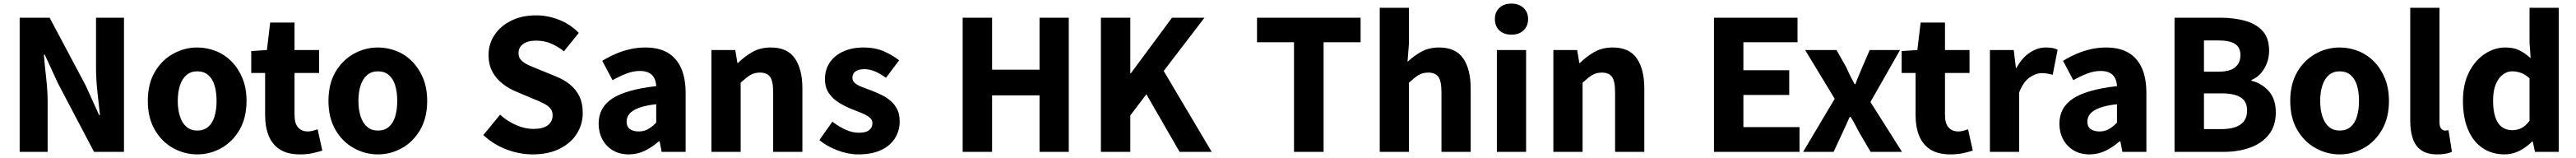

<svg xmlns="http://www.w3.org/2000/svg" viewBox="-20 -841 14273 875"><path d="M89 0V-743H255L455 -367L529 -204H534Q527 -263 519.5 -334.5Q512 -406 512 -472V-743H667V0H501L302 -378L228 -538H223Q228 -478 236 -408Q244 -338 244 -272V0Z M1073 14Q1002 14 939 -21Q876 -56 837.5 -122.5Q799 -189 799 -282Q799 -376 837.5 -442Q876 -508 939 -543Q1002 -578 1073 -578Q1126 -578 1175.5 -558.5Q1225 -539 1263 -500.5Q1301 -462 1323.5 -407.5Q1346 -353 1346 -282Q1346 -189 1307.5 -122.5Q1269 -56 1206.5 -21Q1144 14 1073 14ZM1073 -118Q1109 -118 1133 -138Q1157 -158 1168.5 -195.5Q1180 -233 1180 -282Q1180 -332 1168.5 -369Q1157 -406 1133 -426Q1109 -446 1073 -446Q1038 -446 1014 -426Q990 -406 977.5 -369Q965 -332 965 -282Q965 -233 977.5 -195.5Q990 -158 1014 -138Q1038 -118 1073 -118Z M1642 14Q1573 14 1530.5 -13.5Q1488 -41 1468.5 -90Q1449 -139 1449 -203V-437H1372V-558L1459 -564L1477 -716H1612V-564H1748V-437H1612V-204Q1612 -157 1632 -135Q1652 -113 1686 -113Q1700 -113 1714.5 -117Q1729 -121 1740 -125L1766 -7Q1744 0 1713.5 7Q1683 14 1642 14Z M2074 14Q2003 14 1940 -21Q1877 -56 1838.5 -122.5Q1800 -189 1800 -282Q1800 -376 1838.5 -442Q1877 -508 1940 -543Q2003 -578 2074 -578Q2127 -578 2176.5 -558.5Q2226 -539 2264 -500.5Q2302 -462 2324.5 -407.5Q2347 -353 2347 -282Q2347 -189 2308.5 -122.5Q2270 -56 2207.5 -21Q2145 14 2074 14ZM2074 -118Q2110 -118 2134 -138Q2158 -158 2169.5 -195.5Q2181 -233 2181 -282Q2181 -332 2169.5 -369Q2158 -406 2134 -426Q2110 -446 2074 -446Q2039 -446 2015 -426Q1991 -406 1978.5 -369Q1966 -332 1966 -282Q1966 -233 1978.5 -195.5Q1991 -158 2015 -138Q2039 -118 2074 -118Z M2932 14Q2858 14 2786 -13.5Q2714 -41 2658 -93L2751 -206Q2790 -170 2839.5 -148.5Q2889 -127 2935 -127Q2989 -127 3015.5 -147.5Q3042 -168 3042 -202Q3042 -227 3028.5 -242Q3015 -257 2991 -269Q2967 -281 2934 -294L2837 -335Q2799 -351 2764.5 -377.5Q2730 -404 2708.5 -443.5Q2687 -483 2687 -536Q2687 -598 2720.5 -648Q2754 -698 2813.5 -727Q2873 -756 2950 -756Q3015 -756 3077.5 -731.5Q3140 -707 3187 -659L3105 -557Q3069 -585 3032 -600.5Q2995 -616 2950 -616Q2905 -616 2879 -597.5Q2853 -579 2853 -547Q2853 -523 2868 -507.5Q2883 -492 2908.5 -480.5Q2934 -469 2967 -456L3062 -417Q3107 -399 3140 -371.5Q3173 -344 3191 -306Q3209 -268 3209 -215Q3209 -153 3176.5 -101Q3144 -49 3081.5 -17.5Q3019 14 2932 14Z M3464 14Q3413 14 3375.5 -8.5Q3338 -31 3317.5 -69.5Q3297 -108 3297 -156Q3297 -246 3373 -295.5Q3449 -345 3616 -364Q3615 -389 3605.5 -408Q3596 -427 3576.5 -437.5Q3557 -448 3526 -448Q3489 -448 3452 -434Q3415 -420 3374 -397L3317 -504Q3353 -526 3391 -542.5Q3429 -559 3470.5 -568.5Q3512 -578 3556 -578Q3629 -578 3678 -550Q3727 -522 3753 -466Q3779 -410 3779 -325V0H3646L3635 -58H3630Q3595 -27 3553.5 -6.5Q3512 14 3464 14ZM3519 -113Q3548 -113 3571 -126Q3594 -139 3616 -162V-264Q3555 -257 3518.5 -243Q3482 -229 3467 -210Q3452 -191 3452 -168Q3452 -139 3470.5 -126Q3489 -113 3519 -113Z M3922 0V-564H4054L4066 -492H4069Q4105 -528 4149 -553Q4193 -578 4251 -578Q4343 -578 4384.5 -517.5Q4426 -457 4426 -351V0H4264V-330Q4264 -393 4246.5 -416Q4229 -439 4191 -439Q4159 -439 4136 -424.5Q4113 -410 4084 -383V0Z M4736 14Q4680 14 4621.5 -8Q4563 -30 4520 -65L4592 -167Q4631 -138 4667 -122Q4703 -106 4739 -106Q4778 -106 4796 -120.5Q4814 -135 4814 -159Q4814 -178 4797.5 -191Q4781 -204 4754.5 -215Q4728 -226 4699 -237Q4664 -251 4630 -271.5Q4596 -292 4573.5 -324Q4551 -356 4551 -403Q4551 -455 4577.5 -494.5Q4604 -534 4652.5 -556Q4701 -578 4765 -578Q4829 -578 4878 -556.5Q4927 -535 4962 -507L4889 -410Q4859 -432 4829.5 -445Q4800 -458 4770 -458Q4736 -458 4719.5 -445Q4703 -432 4703 -410Q4703 -392 4718 -380Q4733 -368 4758 -358.5Q4783 -349 4813 -338Q4840 -327 4867 -314Q4894 -301 4916.5 -281Q4939 -261 4952 -234Q4965 -207 4965 -168Q4965 -117 4939 -75.5Q4913 -34 4862 -10Q4811 14 4736 14Z M5314 0V-743H5477V-455H5740V-743H5902V0H5740V-313H5477V0Z M6080 0V-743H6243V-435H6246L6474 -743H6654L6428 -448L6694 0H6516L6332 -319L6243 -202V0Z M7150 0V-607H6945V-743H7519V-607H7314V0Z M7625 0V-798H7787V-602L7779 -499Q7811 -529 7853.5 -553.5Q7896 -578 7954 -578Q8046 -578 8087.5 -517.5Q8129 -457 8129 -351V0H7967V-330Q7967 -393 7949.5 -416Q7932 -439 7894 -439Q7862 -439 7839 -424.5Q7816 -410 7787 -383V0Z M8274 0V-564H8436V0ZM8355 -649Q8313 -649 8288 -672.5Q8263 -696 8263 -736Q8263 -774 8288 -797.5Q8313 -821 8355 -821Q8396 -821 8421.5 -797.5Q8447 -774 8447 -736Q8447 -696 8421.5 -672.5Q8396 -649 8355 -649Z M8587 0V-564H8719L8731 -492H8734Q8770 -528 8814 -553Q8858 -578 8916 -578Q9008 -578 9049.5 -517.5Q9091 -457 9091 -351V0H8929V-330Q8929 -393 8911.5 -416Q8894 -439 8856 -439Q8824 -439 8801 -424.5Q8778 -410 8749 -383V0Z M9477 0V-743H9940V-607H9640V-452H9894V-315H9640V-137H9951V0Z M9971 0 10146 -294 9982 -564H10156L10208 -472Q10219 -447 10231 -423Q10243 -399 10256 -375H10261Q10269 -399 10279.5 -423Q10290 -447 10300 -472L10340 -564H10508L10344 -276L10519 0H10345L10288 -97Q10274 -121 10261.5 -146Q10249 -171 10234 -194H10229Q10219 -171 10208 -146.5Q10197 -122 10185 -97L10140 0Z M10787 14Q10718 14 10675.5 -13.5Q10633 -41 10613.5 -90Q10594 -139 10594 -203V-437H10517V-558L10604 -564L10622 -716H10757V-564H10893V-437H10757V-204Q10757 -157 10777 -135Q10797 -113 10831 -113Q10845 -113 10859.5 -117Q10874 -121 10885 -125L10911 -7Q10889 0 10858.5 7Q10828 14 10787 14Z M11006 0V-564H11138L11150 -465H11153Q11184 -521 11227 -549.5Q11270 -578 11314 -578Q11338 -578 11353.5 -575Q11369 -572 11381 -566L11354 -427Q11338 -431 11324.5 -433.5Q11311 -436 11293 -436Q11261 -436 11226 -412Q11191 -388 11168 -329V0Z M11558 14Q11507 14 11469.5 -8.5Q11432 -31 11411.5 -69.5Q11391 -108 11391 -156Q11391 -246 11467 -295.5Q11543 -345 11710 -364Q11709 -389 11699.5 -408Q11690 -427 11670.5 -437.5Q11651 -448 11620 -448Q11583 -448 11546 -434Q11509 -420 11468 -397L11411 -504Q11447 -526 11485 -542.5Q11523 -559 11564.5 -568.5Q11606 -578 11650 -578Q11723 -578 11772 -550Q11821 -522 11847 -466Q11873 -410 11873 -325V0H11740L11729 -58H11724Q11689 -27 11647.5 -6.5Q11606 14 11558 14ZM11613 -113Q11642 -113 11665 -126Q11688 -139 11710 -162V-264Q11649 -257 11612.5 -243Q11576 -229 11561 -210Q11546 -191 11546 -168Q11546 -139 11564.5 -126Q11583 -113 11613 -113Z M12029 0V-743H12281Q12358 -743 12419.5 -726Q12481 -709 12517 -669.5Q12553 -630 12553 -559Q12553 -525 12541 -492.5Q12529 -460 12507 -435Q12485 -410 12455 -398V-394Q12512 -380 12551 -336.5Q12590 -293 12590 -219Q12590 -144 12551.5 -95.5Q12513 -47 12447.5 -23.5Q12382 0 12301 0ZM12192 -444H12272Q12336 -444 12365 -468.5Q12394 -493 12394 -535Q12394 -579 12364 -598Q12334 -617 12273 -617H12192ZM12192 -126H12288Q12358 -126 12394.5 -151.5Q12431 -177 12431 -229Q12431 -280 12395 -302Q12359 -324 12288 -324H12192Z M12944 14Q12873 14 12810 -21Q12747 -56 12708.5 -122.5Q12670 -189 12670 -282Q12670 -376 12708.5 -442Q12747 -508 12810 -543Q12873 -578 12944 -578Q12997 -578 13046.5 -558.5Q13096 -539 13134 -500.5Q13172 -462 13194.5 -407.5Q13217 -353 13217 -282Q13217 -189 13178.5 -122.5Q13140 -56 13077.5 -21Q13015 14 12944 14ZM12944 -118Q12980 -118 13004 -138Q13028 -158 13039.5 -195.5Q13051 -233 13051 -282Q13051 -332 13039.5 -369Q13028 -406 13004 -426Q12980 -446 12944 -446Q12909 -446 12885 -426Q12861 -406 12848.5 -369Q12836 -332 12836 -282Q12836 -233 12848.5 -195.5Q12861 -158 12885 -138Q12909 -118 12944 -118Z M13485 14Q13429 14 13396 -9Q13363 -32 13349 -74Q13335 -116 13335 -171V-798H13497V-165Q13497 -138 13507 -128Q13517 -118 13527 -118Q13532 -118 13536 -118.5Q13540 -119 13547 -120L13566 0Q13553 6 13533 10Q13513 14 13485 14Z M13858 14Q13788 14 13735.5 -21.5Q13683 -57 13655 -123.5Q13627 -190 13627 -282Q13627 -375 13660.5 -441Q13694 -507 13748 -542.5Q13802 -578 13862 -578Q13909 -578 13940.5 -562Q13972 -546 14002 -519L13996 -605V-798H14158V0H14026L14014 -57H14010Q13980 -26 13940.5 -6Q13901 14 13858 14ZM13900 -120Q13928 -120 13951 -131.5Q13974 -143 13996 -172V-407Q13973 -429 13948.5 -437.5Q13924 -446 13899 -446Q13872 -446 13848 -428Q13824 -410 13809 -374.5Q13794 -339 13794 -284Q13794 -228 13806.5 -191.5Q13819 -155 13843 -137.5Q13867 -120 13900 -120Z"/></svg>

Font: Noto Sans HK Thin ExtraBold
Style: Regular
Weight: 800
Version: Version 2.004-H2;hotconv 1.0.118;makeotfexe 2.5.65603